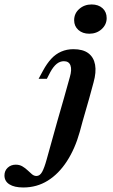

<svg xmlns="http://www.w3.org/2000/svg" viewBox="-166 -649 506 862"><path d="M121 -208.1 147.6 -303.2Q157.3 -336.3 150.4 -355.2Q143.5 -374.2 121 -374.2Q103.2 -374.2 88.3 -362.1Q73.4 -350 59.7 -325L44.4 -295.2H7.3L27.4 -332.3Q44.4 -363.7 64.1 -385.1Q83.9 -406.5 108.9 -417.3Q133.9 -428.2 163.7 -428.2Q206.5 -428.2 230.6 -410.1Q254.8 -391.9 260.9 -358.5Q266.9 -325 254 -279L234.7 -208.1ZM204.8 -104 191.9 -56.5Q171 18.5 134.3 75Q97.6 131.5 48.4 162.1Q-0.8 192.7 -61.3 192.7Q-101.6 192.7 -123.8 178.6Q-146 164.5 -146 138.7Q-146 117.7 -131.5 104Q-116.9 90.3 -95.2 90.3Q-78.2 90.3 -65.3 98Q-52.4 105.6 -41.9 115.7Q-31.5 125.8 -22.2 133.5Q-12.9 141.1 -2.4 141.1Q12.9 141.1 23 123Q33.1 104.8 43.5 66.9L91.1 -104L121 -208.1H234.7ZM234.7 -497.6Q204.8 -497.6 185.9 -514.5Q166.9 -531.5 166.9 -558.1Q166.9 -588.7 189.9 -608.9Q212.9 -629 245.2 -629Q275.8 -629 294.4 -612.1Q312.9 -595.2 312.9 -567.7Q312.9 -538.7 290.3 -518.1Q267.7 -497.6 234.7 -497.6Z"/></svg>

Font: Playfair 9pt
Style: Bold Italic
Weight: 700
Italic angle: -15.6°
Designer: Claus Eggers Sørensen
Foundry: Claus Eggers Sørensen
Version: Version 2.203